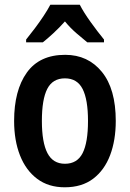

<svg xmlns="http://www.w3.org/2000/svg" viewBox="-20 -786 552 816"><path d="M472 -272Q472 -190 448 -126.5Q424 -63 376 -26.5Q328 10 255 10Q186 10 138 -26Q90 -62 65 -125.5Q40 -189 40 -272Q40 -402 94 -477.5Q148 -553 257 -553Q354 -553 413 -480.5Q472 -408 472 -272ZM158 -272Q158 -181 181.5 -135.5Q205 -90 256 -90Q308 -90 331 -135Q354 -180 354 -272Q354 -363 331 -408Q308 -453 256 -453Q204 -453 181 -408.5Q158 -364 158 -272ZM319 -766Q336 -733 365.5 -692Q395 -651 422 -618V-606H351Q330 -623 304 -645.5Q278 -668 256 -695Q232 -668 206.5 -644.5Q181 -621 162 -606H91V-618Q108 -639 128 -665.5Q148 -692 165.5 -718.5Q183 -745 194 -766Z"/></svg>

Font: Noto Sans Sinhala Condensed SemiBold
Style: Regular
Weight: 600
Width: 3
Designer: Jelle Bosma - Monotype Design Team
Foundry: Monotype Imaging Inc.
Version: Version 2.006; ttfautohint (v1.8.4.7-5d5b)